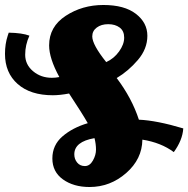

<svg xmlns="http://www.w3.org/2000/svg" viewBox="-57 -730 755 770"><path d="M295 -236Q274 -273 220 -355Q183 -348 155 -348Q65 -348 14 -393Q-37 -438 -37 -514Q-37 -554 -26 -587L-22 -599Q32 -598 61 -587Q44 -550 44 -510.5Q44 -471 75.5 -444.5Q107 -418 151 -418Q166 -418 181 -421Q140 -496 140 -548Q140 -623 206.5 -666.5Q273 -710 357.5 -710Q442 -710 488 -674.5Q534 -639 534 -586.5Q534 -534 496 -489.5Q458 -445 411 -417Q472 -336 500 -250Q571 -247 678 -215Q675 -168 640 -120Q589 -158 514 -170Q513 -92 449 -36Q385 20 302 20Q238 20 195.5 -10.5Q153 -41 153 -94.5Q153 -148 193.5 -183Q234 -218 295 -236ZM313 -584Q313 -551 369 -481Q400 -495 420.5 -523.5Q441 -552 441 -579Q441 -606 423 -619.5Q405 -633 377 -633Q349 -633 331 -619.5Q313 -606 313 -584ZM322 -176Q241 -162 241 -111Q241 -92 252.5 -78Q264 -64 283.5 -64Q303 -64 315.5 -86Q328 -108 328 -130Q328 -152 322 -176Z"/></svg>

Font: Oleo Script Swash Caps
Style: Bold
Weight: 700
Designer: Soytutype
Foundry: Soytutype
Version: Version 1.002